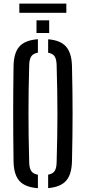

<svg xmlns="http://www.w3.org/2000/svg" viewBox="-20 -1020 468 1047"><path d="M186.7 6.2Q117 1.1 86.1 -33.2Q55.2 -67.4 53.9 -139.7Q52.9 -214.1 52.4 -277.9Q51.9 -341.8 51.9 -402.1Q51.9 -462.4 52.4 -525.3Q52.9 -588.2 53.9 -660.1Q55.2 -732.3 86.1 -766.7Q117 -801.1 186.7 -806.2V-732.8Q160.9 -728.4 150.3 -712.2Q139.7 -696.1 139.2 -663.3Q137 -589.3 136.2 -526.1Q135.3 -462.8 135.3 -402.9Q135.3 -342.9 136.2 -278.3Q137 -213.8 139.2 -136.5Q139.7 -103.3 150.3 -87.5Q160.9 -71.6 186.7 -67.2ZM242.5 5.8V-67.5Q268 -71.9 278.2 -87.8Q288.4 -103.6 288.9 -136.5Q291 -212.2 292.1 -276Q293.2 -339.7 293.2 -399.7Q293.2 -459.7 292.1 -523.7Q291 -587.7 288.9 -663.3Q288.4 -696.1 278.2 -712.1Q268 -728.1 242.5 -732.5V-805.8Q309.8 -800.5 340.2 -765.9Q370.6 -731.3 372.5 -660.1Q374.2 -588.1 375 -525.2Q375.8 -462.3 375.8 -401.9Q375.8 -341.6 375 -277.8Q374.2 -214 372.5 -139.7Q370.6 -68.1 340.2 -34Q309.8 0.1 242.5 5.8ZM179 -840V-909.2H248.2V-840ZM85.4 -1000.3H341.8V-950.2H85.4Z"/></svg>

Font: Big Shoulders Stencil Text SC Thin
Style: Regular
Weight: 100
Designer: Patric King
Foundry: XO Type Co
Version: Version 2.001